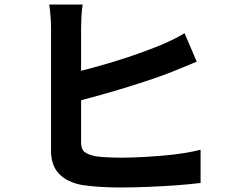

<svg xmlns="http://www.w3.org/2000/svg" viewBox="-20 -808 1040 850"><path d="M346 -788Q342 -765 340.5 -735Q339 -705 339 -684Q339 -669 339 -631Q339 -593 339 -542.5Q339 -492 339 -436.5Q339 -381 339 -329.5Q339 -278 339 -238Q339 -198 339 -179Q339 -147 354.5 -135Q370 -123 404 -116Q426 -113 456 -111.5Q486 -110 519 -110Q558 -110 605.5 -112.5Q653 -115 701.5 -119Q750 -123 793.5 -130Q837 -137 868 -145V2Q821 8 758.5 12.5Q696 17 631.5 19.5Q567 22 511 22Q463 22 419 19Q375 16 343 11Q278 -1 242 -38Q206 -75 206 -139Q206 -168 206 -214.5Q206 -261 206 -317.5Q206 -374 206 -431.5Q206 -489 206 -540.5Q206 -592 206 -630Q206 -668 206 -684Q206 -699 205 -718Q204 -737 202 -756.5Q200 -776 198 -788ZM280 -481Q328 -491 383 -506Q438 -521 493.5 -538Q549 -555 599 -573Q649 -591 688 -607Q715 -618 741.5 -631Q768 -644 797 -661L851 -535Q822 -523 790.5 -510Q759 -497 734 -487Q690 -470 633 -451Q576 -432 514.5 -413.5Q453 -395 392.5 -378.5Q332 -362 281 -350Z"/></svg>

Font: Noto Sans JP Thin
Style: Bold
Weight: 700
Version: Version 2.004-H2;hotconv 1.0.118;makeotfexe 2.5.65603